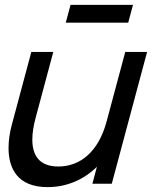

<svg xmlns="http://www.w3.org/2000/svg" viewBox="-20 -753 644 787"><path d="M249.5 -660H505.5L525.1 -733H269.1ZM493.4 -540 417.1 -255.5C383.6 -130.5 308.6 -70.5 219.1 -70.5C139.7 -70.5 112.5 -117.8 112.5 -180.8C112.5 -208.3 117.6 -238.7 125.9 -269.5L198.4 -540H108.4L28.4 -241.5C20.6 -212.4 15 -179.1 15 -146.5C15 -64.4 50.4 14 174.9 14C252.9 14 323 -16 377.3 -69.5L358.7 0H438.2L582.9 -540Z"/></svg>

Font: Manrope
Style: MediumItalic
Weight: 500
Italic angle: -15°
Designer: Mikhail Sharanda
Foundry: Mikhail Sharanda
Version: Version 4.502;hotconv 1.0.109;makeotfexe 2.5.65596